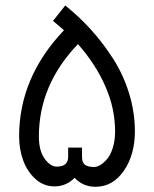

<svg xmlns="http://www.w3.org/2000/svg" viewBox="-20 -678 570 711"><path d="M268.6 -514.6Q124 -363.8 124 -172.9Q124 -119.6 145.3 -90.3Q166.5 -61 189.9 -61Q232.4 -61 232.4 -97.2V-131.3H283.7V-97.2Q283.7 -76.2 294.7 -67.9Q305.7 -59.6 328.6 -59.6Q338.9 -59.6 351.3 -66.9Q363.8 -74.2 376.5 -88.9Q389.2 -103.5 397.7 -130.6Q406.2 -157.7 406.2 -191.4Q406.2 -277.3 369.4 -360.1Q332.5 -442.9 268.6 -514.6ZM479.5 -191.4Q479.5 -104.5 438.5 -45.4Q397.5 13.7 333.5 13.7Q287.6 13.7 256.3 -19.5Q225.1 12.2 182.1 12.2Q141.6 12.2 111.1 -15.4Q80.6 -43 65.7 -84.5Q50.8 -126 50.8 -172.9Q50.8 -391.6 216.8 -565.9Q204.1 -577.6 176.3 -600.6L221.7 -657.7Q273.4 -616.2 317.6 -567.4Q361.8 -518.6 399.4 -459.7Q437 -400.9 458.3 -331.5Q479.5 -262.2 479.5 -191.4Z"/></svg>

Font: AzarMehrMonospaced
Style: SansBold
Weight: 1
Designer: Amin Abedi
Version: Version 1.00